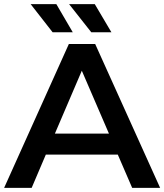

<svg xmlns="http://www.w3.org/2000/svg" viewBox="-25 -914 799 934"><path d="M-5 0 310 -700H438L754 0H618L548 -162H198L129 0ZM505 -264 373 -570 242 -264ZM419 -757 311 -894H436L517 -757ZM231 -757 124 -894H249L329 -757Z"/></svg>

Font: Montserrat Thin SemiBold
Style: Regular
Weight: 600
Version: Version 9.000